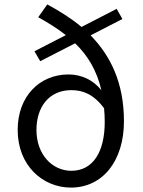

<svg xmlns="http://www.w3.org/2000/svg" viewBox="-20 -836 648 869"><path d="M303 -63C217 -63 145 -136 145 -248C145 -352 202 -428 303 -428C353 -428 403 -411 451 -346C453 -326 454 -305 454 -283C454 -152 403 -63 303 -63ZM534 -750 508 -796 349 -714C301 -754 248 -787 194 -816L153 -758C198 -733 240 -707 278 -677L136 -604L162 -559L320 -640C377 -585 418 -518 439 -427C401 -476 346 -499 290 -499C159 -499 60 -400 60 -248C60 -86 174 13 301 13C445 13 541 -108 541 -287C541 -463 479 -585 390 -676Z"/></svg>

Font: Noto Sans Mono CJK JP Regular
Style: Regular
Weight: 400
Designer: Ryoko NISHIZUKA (kana & ideographs); Paul D. Hunt (Latin, Greek & Cyrillic); Wenlong ZHANG (bopomofo); Sandoll Communica
Foundry: Adobe Systems Incorporated
Version: Version 1.004;PS 1.004;hotconv 1.0.82;makeotf.lib2.5.63406